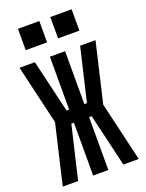

<svg xmlns="http://www.w3.org/2000/svg" viewBox="-173 -1033 846 1116"><g transform="rotate(-20 250.0 -475.5)"><path d="M203 0V-327H187L110 0H15L101 -368L15 -735H110L187 -408H203V-735H297V-408H313L390 -735H485L399 -367L485 0H390L313 -327H297V0ZM416 -819H284V-951H416ZM216 -819H84V-951H216Z"/></g></svg>

Font: Iosevka SS04
Style: Bold
Weight: 700
Monospace: yes
Designer: Belleve Invis
Foundry: Belleve Invis
Version: Version 19.0.0; ttfautohint (v1.8.4)